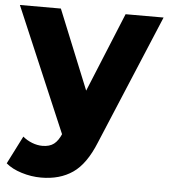

<svg xmlns="http://www.w3.org/2000/svg" viewBox="-54 -588 736 838"><g transform="rotate(5 314.0 -168.5)"><path d="M2.2 153.2 64.3 30.7Q82.2 45.9 105.1 54.8Q127.9 63.7 150.6 63.7Q181.8 63.7 200.7 49.2Q219.7 34.8 233.7 1.2L260.7 -62.6L274 -81L462.3 -540.3H628.8L390.9 27.4Q351.9 124.2 295.2 163.2Q238.6 202.2 156.7 202.2Q113.3 202.2 70.8 188.9Q28.3 175.7 2.2 153.2ZM-0.8 -540.3H178.8L359.2 -96.6L238.6 21.9Z"/></g></svg>

Font: iiserrat Thin
Style: Regular
Weight: 100
Designer: Akira Ohta
Foundry: Akira Ohta
Version: Version 1.200;Glyphs 3.3.1 (3343)